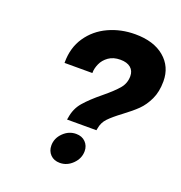

<svg xmlns="http://www.w3.org/2000/svg" viewBox="-130 -824 890 946"><g transform="rotate(20 314.5 -351.5)"><path d="M249 -213Q256 -262 286 -297Q316 -332 370 -376Q420 -417 443.5 -445Q467 -473 467 -510Q467 -538 448 -554Q429 -570 394 -570Q357 -570 332.5 -552.5Q308 -535 297 -510Q286 -485 286 -464V-461H140V-464Q140 -541 178.5 -597.5Q217 -654 281 -683.5Q345 -713 420 -713Q517 -713 573 -666Q629 -619 629 -542Q629 -487 610 -447Q591 -407 564.5 -381Q538 -355 495 -323Q452 -291 430 -268Q408 -245 403 -213L401 -203H247ZM218 -57Q218 -95 247 -123.5Q276 -152 314 -152Q345 -152 363.5 -133Q382 -114 382 -86Q382 -48 353 -19Q324 10 286 10Q255 10 236.5 -9Q218 -28 218 -57Z"/></g></svg>

Font: Be Vietnam ExtraBold
Style: Italic
Weight: 800
Italic angle: -9.778°
Designer: Gabriel Lam
Foundry: TypeRant
Version: Version 3.000